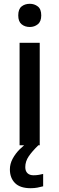

<svg xmlns="http://www.w3.org/2000/svg" viewBox="-20 -764 312 1010"><path d="M137 -744Q161 -744 179 -730Q197 -716 197 -683Q197 -651 179 -636.5Q161 -622 137 -622Q111 -622 93.5 -636.5Q76 -651 76 -683Q76 -716 93.5 -730Q111 -744 137 -744ZM189 -539V0H83V-539ZM113 115Q113 136 124.5 147Q136 158 156 158Q173 158 185.5 155.5Q198 153 207 151V216Q192 220 176.5 223Q161 226 141 226Q86 226 59 199Q32 172 32 127Q32 98 46.5 71Q61 44 83.5 21.5Q106 -1 129 -16L182 0Q149 32 131 58.5Q113 85 113 115Z"/></svg>

Font: Noto Sans Medium
Style: Regular
Weight: 500
Designer: Monotype Design Team
Foundry: Monotype Imaging Inc.
Version: Version 2.007